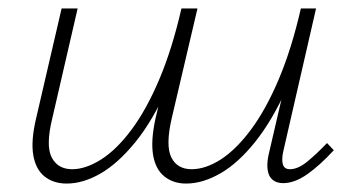

<svg xmlns="http://www.w3.org/2000/svg" viewBox="-20 -430 837 455"><path d="M421 5Q391 5 370 -11.5Q349 -28 343 -61.5Q337 -95 348 -147L410 -410H448L387 -150Q372 -85 386 -57Q400 -29 434 -29Q467 -29 503 -52Q539 -75 574.5 -122.5Q610 -170 640.5 -242Q671 -314 693 -410H720Q696 -301 660.5 -222.5Q625 -144 584.5 -93.5Q544 -43 502 -19Q460 5 421 5ZM138 5Q107 5 86 -11.5Q65 -28 59 -61.5Q53 -95 65 -147L126 -410H164L104 -150Q88 -85 102.5 -57Q117 -29 151 -29Q183 -29 219.5 -52Q256 -75 291.5 -122.5Q327 -170 357.5 -242Q388 -314 410 -410H437Q412 -301 377 -222.5Q342 -144 301 -93.5Q260 -43 218.5 -19Q177 5 138 5ZM651 4Q636 4 626.5 -3.5Q617 -11 614.5 -26Q612 -41 616 -61L697 -410H729L651 -70Q647 -51 650.5 -40Q654 -29 667 -29Q686 -29 707.5 -46.5Q729 -64 755 -91L771 -74Q738 -38 708 -17Q678 4 651 4Z"/></svg>

Font: Ysabeau ExtraLight
Style: Italic
Weight: 250
Italic angle: -12°
Version: Version 2.000;gftools[0.9.27.dev2+g8671c4b]